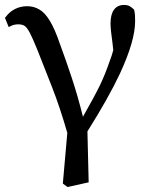

<svg xmlns="http://www.w3.org/2000/svg" viewBox="-20 -546 616 773"><path d="M131 -344Q112 -391 100.5 -413Q89 -435 79.5 -441.5Q70 -448 54 -448Q38 -448 25 -442L15 -437L0 -474L4 -479Q19 -499 41 -510Q63 -521 89.5 -521Q116 -521 138 -508Q160 -496 180.5 -462.5Q201 -429 222 -367Q244 -308 268.5 -234Q293 -160 314 -76Q359 -155 383 -204Q404 -248 422 -301Q430 -321 436 -344Q434 -359 433 -372Q425 -428 425 -451Q425 -488 439 -507Q453 -526 479 -526Q493 -526 501.5 -521.5Q510 -517 520 -507Q523 -494 523.5 -483Q524 -472 524 -460Q524 -382 463 -250Q417 -152 332 -17L337 188L252 207L233 193L251 -11Q222 -112 190 -194Q158 -276 131 -344Z"/></svg>

Font: Early Summer Mincho Screen
Style: Regular
Weight: 400
Designer: GuiWonder
Version: Version 1.002